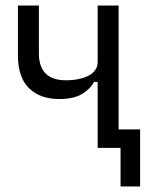

<svg xmlns="http://www.w3.org/2000/svg" viewBox="-20 -536 551 696"><path d="M417 140V0H334V-239H321Q306 -212 276 -194.5Q246 -177 195 -177Q125 -177 85 -216.5Q45 -256 45 -335V-516H121V-342Q121 -294 145.5 -269.5Q170 -245 219 -245Q269 -245 301.5 -262Q334 -279 334 -312V-516H410V-67H488V140Z"/></svg>

Font: IBM Plex Sans Condensed
Style: Regular
Weight: 400
Width: 3
Designer: Mike Abbink, Paul van der Laan, Pieter van Rosmalen
Foundry: Bold Monday
Version: Version 3.201